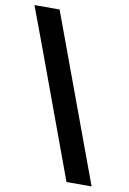

<svg xmlns="http://www.w3.org/2000/svg" viewBox="-92 -801 585 873"><g transform="rotate(10 201.0 -364.5)"><path d="M111 -748Q182 -556 252.5 -364.5Q323 -173 394 19H278Q207 -173 137 -364.5Q67 -556 -5 -748Z"/></g></svg>

Font: Reem Kufi Medium
Style: Regular
Weight: 500
Designer: Khaled Hosny
Version: Version 1.001